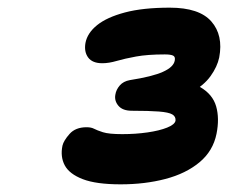

<svg xmlns="http://www.w3.org/2000/svg" viewBox="-20 -878 595 501"><path d="M295 -397Q231 -397 196 -410.5Q161 -424 149 -446.5Q137 -469 143 -498Q146 -511 161.5 -528.5Q177 -546 206 -546Q218 -546 225.5 -542Q233 -538 248.5 -533Q264 -528 299 -528Q334 -528 365 -532.5Q396 -537 416 -545Q436 -553 438 -563Q439 -574 429.5 -579.5Q420 -585 394.5 -587Q369 -589 324 -589Q300 -589 289 -602Q278 -615 281 -631Q283 -644 292.5 -655Q302 -666 319 -669Q377 -678 405 -690.5Q433 -703 436 -720Q438 -730 431.5 -733Q425 -736 410 -736Q365 -736 335 -730.5Q305 -725 284.5 -719Q264 -713 247 -713Q221 -713 210 -728Q199 -743 203 -766Q208 -792 233.5 -812.5Q259 -833 306 -845.5Q353 -858 423 -858Q500 -858 531.5 -822Q563 -786 552 -728Q547 -704 529.5 -679.5Q512 -655 479 -637Q446 -619 394 -610L405 -670Q469 -670 502 -651Q535 -632 544 -600.5Q553 -569 545 -529Q536 -484 500.5 -454.5Q465 -425 411.5 -411Q358 -397 295 -397Z"/></svg>

Font: Shantell Sans Light
Style: Bold Italic
Weight: 700
Italic angle: -11°
Version: Version 1.011;[c5ecc13dd]